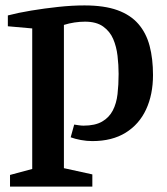

<svg xmlns="http://www.w3.org/2000/svg" viewBox="-20 -521 615 709"><path d="M17 168V125L99 103V-416L9 -424V-464Q47 -474 95.5 -482Q144 -490 195 -495.5Q246 -501 292 -501Q365 -501 413.5 -483.5Q462 -466 491 -432.5Q520 -399 532.5 -351.5Q545 -304 545 -244Q545 -172 519.5 -117Q494 -62 444 -31Q394 0 321 0Q300 0 278.5 -4Q257 -8 241 -14L254 -61Q260 -60 270.5 -58.5Q281 -57 288 -57Q331 -57 357 -72Q383 -87 396.5 -113Q410 -139 414 -173.5Q418 -208 418 -248Q418 -281 414 -315Q410 -349 398 -377Q386 -405 361 -423Q336 -441 294 -441Q275 -441 255 -438Q235 -435 216 -429V100L321 123V168Z"/></svg>

Font: Manuale SemiBold
Style: Regular
Weight: 600
Version: Version 1.002